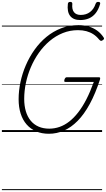

<svg xmlns="http://www.w3.org/2000/svg" viewBox="-20 -1396 1121 2031"><path d="M497 19Q421 19 362 -6.5Q303 -32 261.5 -79.5Q220 -127 198.5 -194.5Q177 -262 177 -346Q177 -435 196.5 -527.5Q216 -620 254 -707.5Q292 -795 346.5 -871.5Q401 -948 471.5 -1006Q542 -1064 627 -1097Q712 -1130 810 -1130Q868 -1130 918 -1115.5Q968 -1101 1008 -1072Q1048 -1043 1076 -1000Q1083 -991 1079.5 -983.5Q1076 -976 1064 -969Q1054 -962 1047 -964Q1040 -966 1029 -977Q1002 -1011 968.5 -1033Q935 -1055 894.5 -1066Q854 -1077 805 -1077Q720 -1077 644.5 -1046.5Q569 -1016 505.5 -962.5Q442 -909 392 -838.5Q342 -768 307 -686.5Q272 -605 254 -519Q236 -433 236 -350Q236 -277 253.5 -218.5Q271 -160 305 -119Q339 -78 388.5 -56.5Q438 -35 501 -35Q557 -35 610 -53.5Q663 -72 712 -110Q761 -148 807 -207Q853 -266 894 -346Q935 -426 972 -529H673Q661 -529 660 -536.5Q659 -544 662 -555Q667 -568 672.5 -573.5Q678 -579 689 -579H1023Q1036 -579 1038.5 -574Q1041 -569 1038 -556Q989 -405 929.5 -296Q870 -187 801.5 -117.5Q733 -48 656.5 -14.5Q580 19 497 19ZM829 -1184Q756 -1184 722 -1227.5Q688 -1271 698 -1356Q700 -1367 706 -1371.5Q712 -1376 723 -1376Q734 -1376 739.5 -1371Q745 -1366 745 -1356Q739 -1297 762.5 -1267.5Q786 -1238 834 -1238Q892 -1238 932.5 -1269Q973 -1300 991 -1355Q996 -1367 1002 -1371.5Q1008 -1376 1019 -1376Q1031 -1376 1036.5 -1370.5Q1042 -1365 1039 -1354Q1022 -1295 992.5 -1257.5Q963 -1220 922 -1202Q881 -1184 829 -1184ZM0 605H1060V615H0ZM0 -20H1060V0H0ZM0 -505H1060V-500H0ZM0 -1125H1060V-1115H0Z"/></svg>

Font: Playwrite CU Guides
Style: Regular
Weight: 400
Designer: Veronika Burian, José Scaglione
Foundry: TypeTogether
Version: Version 1.003